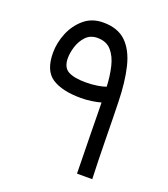

<svg xmlns="http://www.w3.org/2000/svg" viewBox="-122 -732 718 820"><g transform="rotate(20 237.5 -322.5)"><path d="M227.1 -309.1Q141.6 -309.1 95.5 -339.1Q49.3 -369.1 49.3 -450.7Q49.3 -495.6 67.6 -540.3Q85.9 -585 121.3 -615Q156.7 -645 208 -645Q274.4 -645 311.8 -608.6Q349.1 -572.3 365.5 -505.4Q381.8 -438.5 383.8 -346.7Q384.8 -315.4 385.5 -271.7Q386.2 -228 387 -179.4Q387.7 -130.9 388.9 -84Q390.1 -37.1 391.6 0H322.3Q321.8 -37.6 320.8 -84Q319.8 -130.4 319.1 -176.8Q318.4 -223.1 317.9 -261.7Q317.4 -300.3 316.9 -321.3Q300.3 -316.4 275.1 -312.7Q250 -309.1 227.1 -309.1ZM224.1 -378.9Q251.5 -378.9 275.6 -382.8Q299.8 -386.7 314.5 -392.1Q312.5 -439.5 302.7 -481.2Q293 -522.9 270.3 -548.8Q247.6 -574.7 207 -574.7Q174.8 -574.7 154.8 -553.7Q134.8 -532.7 125.7 -503.7Q116.7 -474.6 116.7 -450.7Q116.7 -408.7 143.3 -393.8Q169.9 -378.9 224.1 -378.9Z"/></g></svg>

Font: Vazirmatn FD Light
Style: Regular
Weight: 300
Designer: Saber Rastikerdar
Foundry: Saber Rastikerdar
Version: Version 33.003